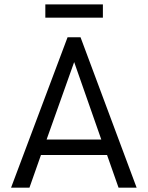

<svg xmlns="http://www.w3.org/2000/svg" viewBox="-20 -861 678 881"><path d="M30.8 0ZM30.8 0ZM606.9 0H523.9L471.2 -149.9H168L115.2 0H30.8L290 -689.9H349.6ZM444.8 -220.7 320.3 -576.2 193.8 -220.7ZM452.1 -779.8H188V-840.8H452.1Z"/></svg>

Font: Acari Sans
Style: Regular
Weight: 400
Designer: Alfredo Marco Pradil and Stefan Peev
Foundry: Hanken Design Co.
Version: Version 1.045;February 4, 2021;FontCreator 13.0.0.2655 64-bi